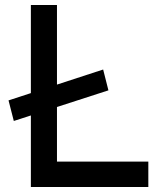

<svg xmlns="http://www.w3.org/2000/svg" viewBox="-20 -745 659 765"><path d="M391 -468 412 -385 35 -263 14 -345ZM103 -725H207V-101H571V0H103Z"/></svg>

Font: Reem Kufi
Style: Regular
Weight: 400
Designer: Khaled Hosny
Version: Version 1.6